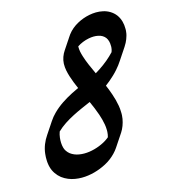

<svg xmlns="http://www.w3.org/2000/svg" viewBox="-189 -930 936 1039"><g transform="rotate(-20 279.5 -411.0)"><path d="M248.9 -132.2C229.9 -126.6 210.1 -123 190.6 -121.9C171.1 -120.8 151.7 -122.4 133.8 -127.1C115.8 -131.5 99.9 -140 87.6 -151C81.8 -156.8 76.3 -162.8 72.7 -170C70.4 -173.3 69.5 -177.4 67.6 -180.9C66.8 -185 65 -188.7 64.6 -192.9C61.6 -208.8 62.8 -229.5 66.5 -247.6C68.7 -258.8 72.3 -269.5 77 -279.7C106.3 -303.7 142 -321.8 179.3 -337.1C212.9 -350.9 248 -362.2 284 -374.3C293.6 -346.8 302.5 -319.5 309.2 -292.2C314.4 -271.9 317.7 -251.7 319.5 -231.9C320 -222 320.8 -212 319.7 -202.8C319.2 -198.2 319.6 -193.3 318.4 -188.9L315.7 -175.3C314.4 -170.6 312.9 -166 311.2 -161.4C308.3 -159.4 305.5 -157.4 302.4 -155.5C286.3 -145.2 267.8 -137.9 248.9 -132.2ZM328.5 -675.1C328.7 -676.2 328.9 -677.3 329.1 -678.4C349.3 -689.7 373.2 -696.8 396.7 -699.3C415.6 -701.3 434.4 -700.3 450.7 -695C467.2 -690.1 479.7 -680.6 487.5 -668.3C495 -655.7 498.1 -639.1 496.2 -620.8L495.8 -614.1C495.5 -611.9 494.9 -610.1 494.5 -608C493.7 -604.1 493 -600 491.1 -596C490.1 -593 488.8 -590.1 487.4 -587.1C474.3 -575.3 460.2 -564.2 445.5 -553.9C428.6 -541.9 410.6 -531.2 392.3 -521.3C384.4 -517 376.3 -513 368.2 -509.1C354.8 -546.3 341.4 -583.1 333.6 -619.2C331.1 -629.2 330 -638.8 328.6 -648.5L327.9 -662.5C327.8 -667.1 328.4 -670.9 328.5 -675.1ZM90.9 -382.6C78.4 -372.3 66.7 -360.3 56.2 -347.1C55.1 -345.7 54 -344.4 52.9 -343C51.8 -341.6 50.7 -340.3 49.7 -338.9C48.6 -337.6 47.5 -336.2 46.4 -334.8C45.3 -333.5 44.2 -332.1 43.1 -330.7C42 -329.4 40.9 -328 39.9 -326.6C38.7 -325.3 37.7 -323.9 36.6 -322.5C35.5 -321.2 34.4 -319.8 33.3 -318.4C32.2 -317.1 31.1 -315.7 30 -314.4C28.9 -313 27.8 -311.6 26.8 -310.3C25.7 -308.9 24.6 -307.5 23.5 -306.2C22.4 -304.8 21.3 -303.5 20.2 -302.1C19.1 -300.7 18 -299.4 17 -298C15.8 -296.7 14.8 -295.3 13.7 -293.9C12.6 -292.6 11.5 -291.2 10.4 -289.8C9.3 -288.5 8.2 -287.1 7.1 -285.7C-14.8 -259.2 -31.4 -227.3 -38 -193C-40.5 -180.8 -42.1 -168.4 -42.5 -156.2L-42.8 -147C-42.8 -143.9 -42.6 -140.5 -42.4 -137.2C-42.3 -130.7 -41.3 -124 -40.1 -117.4C-35.6 -90.8 -20.8 -65 -1 -46.4C19.3 -28.2 43.5 -16.3 67.8 -10.2C92.2 -3.8 117 -1.9 141.1 -3.3C165.2 -4.6 188.7 -8.9 211.6 -15.7C234.5 -22.6 257.1 -31.5 277.9 -44.6C298.8 -57.6 318.2 -73.9 334.1 -93.8C334.6 -94.4 334.9 -95 335.3 -95.6C336 -96.4 336.7 -97.1 337.4 -97.9C337.8 -98.5 338.2 -99.1 338.6 -99.7C339.3 -100.5 340 -101.2 340.7 -102C341.1 -102.6 341.4 -103.2 341.9 -103.8C342.5 -104.6 343.3 -105.3 343.9 -106.1C344.4 -106.7 344.7 -107.3 345.2 -107.9C345.8 -108.7 346.6 -109.4 347.2 -110.2C347.6 -110.8 348 -111.4 348.4 -112C349.1 -112.8 349.8 -113.5 350.5 -114.3C350.9 -114.9 351.3 -115.5 351.7 -116.1C352.4 -116.9 353.1 -117.6 353.7 -118.4C354.2 -119 354.5 -119.6 355 -120.2C355.6 -121 356.4 -121.7 357 -122.5C357.5 -123 357.8 -123.7 358.3 -124.3C358.9 -125.1 359.6 -125.8 360.3 -126.6C360.7 -127.1 361.1 -127.8 361.5 -128.3C362.2 -129.1 362.9 -129.9 363.6 -130.7C364 -131.2 364.4 -131.9 364.8 -132.4C365.5 -133.2 366.2 -133.9 366.8 -134.8C367.3 -135.3 367.6 -136 368.1 -136.5C368.7 -137.3 369.5 -138 370.1 -138.8C370.6 -139.4 370.9 -140 371.3 -140.6C372 -141.4 372.7 -142.1 373.4 -142.9C373.8 -143.5 374.2 -144.1 374.6 -144.7C375.3 -145.5 376 -146.2 376.7 -147C377.1 -147.6 377.5 -148.2 377.9 -148.8C378.6 -149.6 379.3 -150.3 379.9 -151.1C380.4 -151.7 380.7 -152.3 381.2 -152.9C381.8 -153.7 382.6 -154.4 383.2 -155.2C383.7 -155.8 384 -156.4 384.4 -157C385.1 -157.8 385.8 -158.5 386.5 -159.3C402.3 -179.4 413.2 -203.2 419.8 -227.7L423.5 -246.3C424.9 -252.5 424.6 -258.7 425.2 -264.9C426.5 -277.5 425.6 -289.4 425 -301.4C422.9 -325.1 419 -348.1 413.3 -370.2C408.6 -389.7 402.9 -408.6 396.9 -427.2C406 -432.8 414.9 -438.6 423.7 -444.8C442.4 -458.1 460.8 -472.1 477.7 -488.5C490.5 -500.8 502.9 -513.8 514 -528.5C515.1 -529.9 516.2 -531.2 517.3 -532.6C518.3 -534 519.5 -535.3 520.5 -536.7C521.6 -538.1 522.8 -539.4 523.8 -540.8C524.9 -542.2 526 -543.5 527.1 -544.9C528.2 -546.3 529.3 -547.6 530.4 -549C531.4 -550.4 532.6 -551.7 533.6 -553.1C534.7 -554.4 535.8 -555.7 536.9 -557.2C538 -558.5 539.1 -559.8 540.2 -561.2C541.2 -562.6 542.4 -563.9 543.4 -565.3C544.5 -566.7 545.7 -568 546.7 -569.4C547.8 -570.8 548.9 -572.1 550 -573.5C551.1 -574.9 552.2 -576.2 553.3 -577.6C554.3 -579 555.5 -580.3 556.5 -581.7C557.6 -583.1 558.7 -584.4 559.8 -585.8C560.9 -587.2 562 -588.5 563.1 -589.9C567.8 -595.9 572.4 -602.2 576.6 -608.9C583 -619.7 589.3 -630.8 593.6 -643.4C594.7 -646.6 596.2 -649.5 596.8 -652.9L599.1 -662.9C599.8 -666.2 600.6 -669.6 601 -672.9L601.7 -682.5C604.1 -707.5 600.5 -736.3 585.4 -761.5C570.1 -786.5 544.5 -803.8 519.2 -811.2C493.7 -819.3 468 -820.2 443.5 -817.7C419 -815.1 395 -808.8 372.3 -798.7C349.6 -788.7 328 -774.3 310.3 -754.7C307.6 -751.8 305 -748.6 302.6 -745.4C301.5 -744.1 300.4 -742.7 299.3 -741.3C298.2 -740 297.1 -738.6 296 -737.2C294.9 -735.9 293.8 -734.5 292.8 -733.1C291.7 -731.8 290.6 -730.4 289.5 -729C288.4 -727.7 287.3 -726.4 286.2 -725C285.1 -723.6 284 -722.3 282.9 -720.9C281.8 -719.5 280.7 -718.2 279.7 -716.8C278.6 -715.4 277.5 -714.1 276.4 -712.7C275.3 -711.3 274.2 -710 273.1 -708.6C272 -707.3 270.9 -705.9 269.9 -704.5C268.8 -703.2 267.7 -701.8 266.6 -700.4C265.5 -699.1 264.4 -697.7 263.3 -696.3C262.2 -695 261.1 -693.6 260 -692.2C258.9 -690.9 257.8 -689.5 256.8 -688.1C255.7 -686.8 254.6 -685.5 253.5 -684.1C238 -665.3 226.6 -641.7 223.4 -616.7C220.2 -588.7 224.4 -565.7 229.2 -542.5C235 -516.1 242.8 -491.2 251.1 -466.9C237.9 -462.1 224.7 -457.2 211.5 -451.8C169.8 -434.6 127.8 -413.8 90.9 -382.6Z"/></g></svg>

Font: Ambarawa
Style: Script
Weight: 500
Foundry: Ekosamp
Version: Version 1.001;